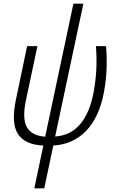

<svg xmlns="http://www.w3.org/2000/svg" viewBox="-20 -782 629 1041"><path d="M166 239 215 7Q115 3 77 -56Q39 -115 67 -245L127 -532H183L122 -245Q99 -140 125.5 -93Q152 -46 225 -41L378 -762H432L279 -42Q362 -47 414.5 -108.5Q467 -170 488 -284Q500 -351 502.5 -411Q505 -471 500 -532H555Q560 -471 558 -411Q556 -351 544 -284Q518 -146 447 -72.5Q376 1 269 7L220 239Z"/></svg>

Font: Noto Sans SemiCondensed Light
Style: Italic
Weight: 300
Width: 4
Italic angle: -12°
Designer: Monotype Design Team
Foundry: Monotype Imaging Inc.
Version: Version 2.013; ttfautohint (v1.8.4.7-5d5b)